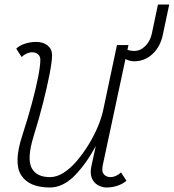

<svg xmlns="http://www.w3.org/2000/svg" viewBox="-20 -818 771 852"><path d="M76 -565 52 -602Q66 -616 90.5 -624Q115 -632 140 -632Q172 -632 191.5 -616Q211 -600 211 -574Q211 -546 200.5 -491.5Q190 -437 172 -365Q154 -293 129 -213Q99 -115 120 -73.5Q141 -32 202 -32Q232 -32 262.5 -51.5Q293 -71 321 -104Q349 -137 373 -176Q397 -215 414 -255.5Q431 -296 438 -330L499 -618H550L436 -85Q435 -80 434.5 -74.5Q434 -69 434 -65Q434 -50 444.5 -41Q455 -32 471 -32Q482 -32 494.5 -37.5Q507 -43 517 -53L541 -16Q527 -3 503 5.5Q479 14 453 14Q433 14 414.5 3.5Q396 -7 387.5 -27.5Q379 -48 385 -78L405 -170Q362 -90 310.5 -38Q259 14 201 14Q109 14 74 -40.5Q39 -95 79 -217Q103 -291 121 -357.5Q139 -424 149 -475Q159 -526 159 -553Q159 -568 149 -577Q139 -586 122 -586Q111 -586 98.5 -580.5Q86 -575 76 -565ZM575 -546Q558 -546 541 -554Q524 -562 513 -575L520 -618Q524 -610 532 -604Q540 -598 551.5 -595Q563 -592 576 -592Q603 -592 625 -614Q647 -636 654 -670L681 -798H731L703 -666Q692 -611 657 -578.5Q622 -546 575 -546Z"/></svg>

Font: Victor Mono Thin
Style: Italic
Weight: 100
Italic angle: -12°
Monospace: yes
Designer: Rune Bjørnerås
Version: Version 1.561;gftools[0.9.30]